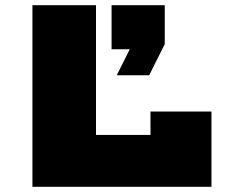

<svg xmlns="http://www.w3.org/2000/svg" viewBox="-20 -720 875 740"><path d="M795 -290V0H105V-700H350V-200H560V-290ZM410 -700H615V-550L555 -430H430L480 -530H410Z"/></svg>

Font: Imperial One
Style: Regular
Weight: 400
Designer: Jovanny Lemonad
Foundry: Jovanny Lemonad
Version: Version 1.000